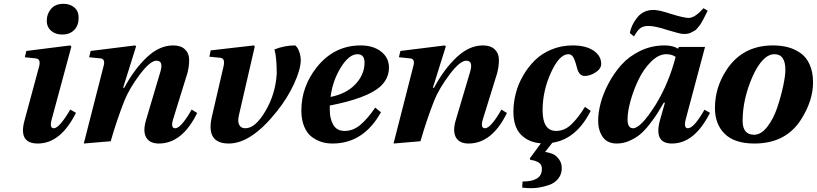

<svg xmlns="http://www.w3.org/2000/svg" viewBox="-20 -740 4280 1006"><path d="M108 -107 185 -392Q195 -431 168 -434L110 -440L118 -473L348 -502L354 -496L251 -115Q238 -68 262 -68Q278 -68 302 -97.5Q326 -127 348 -166L378 -149Q298 12 178 12Q76 12 108 -107ZM225 -632Q225 -667 247.5 -693.5Q270 -720 312 -720Q347 -720 369.5 -701Q392 -682 392 -647Q392 -606 368.5 -582.5Q345 -559 306 -559Q270 -559 247.5 -579Q225 -599 225 -632Z M419 12 522 -391Q534 -431 507 -434L447 -440L455 -473L688 -502L693 -497L625 -280H631Q683 -377 749 -439.5Q815 -502 887 -502Q927 -502 948.5 -482Q970 -462 971 -429.5Q972 -397 962 -357L887 -115Q873 -68 898 -68Q915 -68 939 -97.5Q963 -127 984 -166L1013 -148Q935 12 812 12Q765 12 746.5 -19Q728 -50 744 -107L820 -363Q838 -422 800 -422Q767 -422 712.5 -349.5Q658 -277 632 -213Q592 -111 560 0Z M1077 -443 1084 -476 1310 -502 1315 -497 1232 -137Q1224 -105 1233 -86.5Q1242 -68 1265 -68Q1317 -67 1370.5 -157.5Q1424 -248 1430 -355Q1430 -439 1418 -481Q1471 -502 1525 -502Q1529 -502 1536.5 -492Q1544 -482 1550 -463Q1556 -444 1556 -424Q1555 -376 1521 -301.5Q1487 -227 1431 -157Q1297 12 1179 12Q1058 12 1090 -128L1151 -391Q1161 -434 1136 -437Z M1559 -161Q1559 -286 1640 -388Q1731 -502 1870 -502Q1935 -502 1976.5 -470Q2018 -438 2018 -386Q2018 -328 1972 -286Q1903 -225 1708 -187V-163Q1708 -117 1726.5 -85.5Q1745 -54 1786 -54Q1829 -54 1866 -84Q1903 -114 1946 -176L1976 -152Q1885 12 1722 12Q1692 12 1665.5 4Q1639 -4 1614 -22.5Q1589 -41 1574 -76.5Q1559 -112 1559 -161ZM1712 -232Q1796 -249 1843 -299.5Q1890 -350 1890 -412Q1890 -456 1853 -456Q1809 -456 1766 -387Q1723 -318 1712 -232Z M2042 12 2145 -391Q2157 -431 2130 -434L2070 -440L2078 -473L2311 -502L2316 -497L2248 -280H2254Q2306 -377 2372 -439.5Q2438 -502 2510 -502Q2550 -502 2571.5 -482Q2593 -462 2594 -429.5Q2595 -397 2585 -357L2510 -115Q2496 -68 2521 -68Q2538 -68 2562 -97.5Q2586 -127 2607 -166L2636 -148Q2558 12 2435 12Q2388 12 2369.5 -19Q2351 -50 2367 -107L2443 -363Q2461 -422 2423 -422Q2390 -422 2335.5 -349.5Q2281 -277 2255 -213Q2215 -111 2183 0Z M2670 -155Q2670 -202 2682.5 -250.5Q2695 -299 2721 -344Q2747 -389 2783 -424.5Q2819 -460 2870.5 -481Q2922 -502 2981 -502Q3049 -502 3089.5 -475Q3130 -448 3130 -405Q3130 -380 3101 -361Q3072 -342 3043 -342Q3013 -342 3002 -389Q2992 -428 2982.5 -442Q2973 -456 2958 -456Q2911 -456 2867 -360Q2823 -264 2823 -162Q2823 -54 2894 -54Q2938 -54 2973.5 -88Q3009 -122 3045 -180L3075 -159Q3000 -11 2874 8L2836 56Q2856 59 2874.5 66Q2893 73 2909.5 95.5Q2926 118 2923 151Q2920 179 2902 199.5Q2884 220 2857.5 229Q2831 238 2808 242Q2785 246 2764 246Q2741 246 2716 243L2718 211Q2814 211 2819 153Q2822 124 2803 112Q2784 100 2759 98L2756 90L2814 11Q2749 6 2709.5 -34.5Q2670 -75 2670 -155Z M3280 -567Q3288 -610 3319.5 -649Q3351 -688 3405 -688Q3433 -688 3499 -666Q3568 -645 3591 -646Q3624 -649 3666 -697L3688 -684Q3686 -681 3677.5 -663.5Q3669 -646 3667 -642.5Q3665 -639 3657 -624.5Q3649 -610 3645.5 -606.5Q3642 -603 3634 -592.5Q3626 -582 3619 -579Q3612 -576 3603 -570.5Q3594 -565 3583.5 -563.5Q3573 -562 3561 -562Q3545 -562 3476 -583Q3413 -604 3377 -604Q3350 -604 3334.5 -592Q3319 -580 3302 -549ZM3114 -108Q3114 -149 3127 -199Q3140 -249 3168.5 -303Q3197 -357 3236.5 -401Q3276 -445 3335 -473.5Q3394 -502 3462 -502Q3505 -502 3533 -485L3537 -494H3674L3573 -115Q3561 -68 3584 -68Q3616 -68 3671 -165L3700 -149Q3619 12 3501 12Q3403 12 3439 -114L3464 -202H3458Q3437 -166 3423 -144Q3409 -122 3383 -88.5Q3357 -55 3334 -36Q3311 -17 3278.5 -2.5Q3246 12 3212 12Q3162 12 3138 -22.5Q3114 -57 3114 -108ZM3268 -115Q3268 -68 3297 -68Q3338 -68 3417 -194Q3485 -306 3520 -442Q3500 -456 3471 -456Q3431 -456 3392 -417.5Q3353 -379 3326.5 -324.5Q3300 -270 3284 -212.5Q3268 -155 3268 -115Z M3726 -174Q3726 -280 3785 -371Q3869 -502 4030 -502Q4072 -502 4107 -493Q4142 -484 4173 -463Q4204 -442 4222 -402.5Q4240 -363 4240 -308Q4240 -213 4178 -115Q4098 12 3933 12Q3829 12 3777.5 -38.5Q3726 -89 3726 -174ZM3871 -107Q3871 -34 3931 -34Q3968 -34 4000.5 -76Q4033 -118 4052.5 -176.5Q4072 -235 4083.5 -289Q4095 -343 4095 -374Q4095 -456 4038 -456Q3976 -456 3923 -339Q3871 -220 3871 -107Z"/></svg>

Font: Heuristica
Style: Bold Italic
Weight: 700
Italic angle: -13°
Version: Version 1.0.2